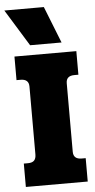

<svg xmlns="http://www.w3.org/2000/svg" viewBox="-74 -913 471 949"><g transform="rotate(-5 161.0 -439.0)"><path d="M-15 -878H181L253 -696H97ZM15 -116H35Q57 -116 66.5 -126Q76 -136 76 -156V-493Q76 -530 35 -530H15V-647H322V-530H302Q261 -530 261 -493V-153Q261 -116 302 -116H322V0H15Z"/></g></svg>

Font: Pridi
Style: Bold
Weight: 700
Designer: Katatrad Team
Foundry: CadsonDemak
Version: Version 1.001